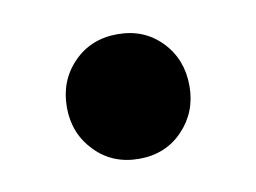

<svg xmlns="http://www.w3.org/2000/svg" viewBox="-37 -222 374 280"><g transform="rotate(-10 150.0 -82.0)"><path d="M150 11Q110.5 11 84.8 -15.8Q59 -42.5 59 -81Q59 -120.6 84.8 -147Q110.5 -173.5 150 -173.5Q189.5 -173.5 215 -147Q240.5 -120.6 240.5 -81Q240.5 -42.5 215 -15.8Q189.5 11 150 11Z"/></g></svg>

Font: Outfit Thin
Style: Regular
Weight: 100
Designer: Rodrigo Fuenzalida
Foundry: fragTYPE
Version: Version 1.000